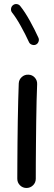

<svg xmlns="http://www.w3.org/2000/svg" viewBox="-20 -893 272 959"><path d="M122.1 -520Q141.1 -519.5 153.8 -505.4Q166.5 -491.2 165.5 -472.2Q164.1 -438.5 162.8 -390.1Q161.6 -341.8 160.9 -286.9Q160.2 -231.9 159.7 -177.7Q159.2 -123.5 158.9 -77.1Q158.7 -30.8 158.7 0Q158.7 19 145 32.5Q131.3 45.9 112.3 45.9Q93.3 45.9 79.8 32.5Q66.4 19 66.4 0Q66.4 -30.8 66.7 -77.4Q66.9 -124 67.4 -178.5Q67.9 -232.9 68.8 -288.1Q69.8 -343.3 71 -392.3Q72.3 -441.4 73.7 -476.6Q74.7 -495.6 88.9 -508.3Q103 -521 122.1 -520ZM44.9 -867.2Q53.2 -874 64 -872.6Q74.7 -871.1 81.1 -862.8Q105 -833 129.6 -788.3Q154.3 -743.7 171.9 -704.6Q176.3 -695.3 172.4 -684.8Q168.5 -674.3 158.7 -669.9Q149.4 -666 138.9 -669.9Q128.4 -673.8 124.5 -683.1Q107.9 -719.7 84 -762.7Q60.1 -805.7 40 -830.6Q33.7 -838.9 35.2 -849.9Q36.6 -860.8 44.9 -867.2Z"/></svg>

Font: Mikhak-DS1-FD Medium
Style: Regular
Weight: 500
Designer: Amin Abedi
Version: Version 3.2